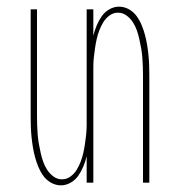

<svg xmlns="http://www.w3.org/2000/svg" viewBox="-20 -548 540 576"><path d="M163 8Q147 8 133 0Q119 -8 110 -20.5Q101 -33 95 -47.5Q89 -62 85 -77Q81 -92 78.5 -107.5Q76 -123 74.5 -138Q73 -153 72.5 -168.5Q72 -184 72 -200V-520H91V-200Q91 -186 91.5 -172Q92 -158 93 -144.5Q94 -131 96.5 -117Q99 -103 102 -89.5Q105 -76 109.5 -63Q114 -50 121.5 -38.5Q129 -27 140.5 -18.5Q152 -10 166 -10Q180 -10 191.5 -18.5Q203 -27 210 -38.5Q217 -50 222 -63Q227 -76 230 -89.5Q233 -103 235 -117Q237 -131 238.5 -144.5Q240 -158 240 -172Q240 -186 240 -200V-520H260V-441Q264 -457 270 -471.5Q276 -486 285 -499Q294 -512 308 -520Q322 -528 337 -528Q353 -528 367 -520Q381 -512 390 -499.5Q399 -487 405 -472.5Q411 -458 415 -443Q419 -428 421.5 -412.5Q424 -397 425.5 -382Q427 -367 427.5 -351.5Q428 -336 428 -320V0H409V-320Q409 -334 408.5 -348Q408 -362 407 -375.5Q406 -389 403.5 -403Q401 -417 398 -430.5Q395 -444 390.5 -457Q386 -470 378.5 -481.5Q371 -493 359.5 -501.5Q348 -510 334 -510Q320 -510 308.5 -501.5Q297 -493 290 -481.5Q283 -470 278 -457Q273 -444 270 -430.5Q267 -417 265 -403Q263 -389 261.5 -375.5Q260 -362 260 -348Q260 -334 260 -320V0H240V-79Q236 -63 230 -48.5Q224 -34 215 -21Q206 -8 192 0Q178 8 163 8Z"/></svg>

Font: Iosevka Term Curly Thin
Style: Regular
Weight: 100
Designer: Belleve Invis
Foundry: Belleve Invis
Version: Version 32.3.0